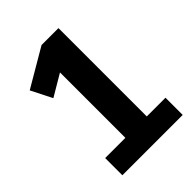

<svg xmlns="http://www.w3.org/2000/svg" viewBox="-205 -806 907 907"><g transform="rotate(-45 249.0 -352.5)"><path d="M72 0V-115H207V-587L263 -585L99 -488L46 -593L237 -705H350V-115H475V0Z"/></g></svg>

Font: Nunito Sans 10pt Condensed ExtraBold
Style: Regular
Weight: 800
Width: 3
Designer: Vernon Adams
Foundry: Vernon Adams
Version: Version 3.101;gftools[0.9.27]